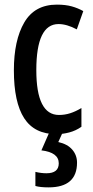

<svg xmlns="http://www.w3.org/2000/svg" viewBox="-20 -636 402 830"><path d="M224 -56Q129 -56 84.5 -125Q40 -194 40 -332Q40 -462 85 -539Q130 -616 226 -616Q263 -616 290 -608.5Q317 -601 340 -588L312 -509Q269 -532 233 -532Q137 -532 137 -333Q137 -139 235 -139Q260 -139 283.5 -146.5Q307 -154 332 -169V-88Q308 -71 279.5 -63.5Q251 -56 224 -56ZM313 67Q313 174 190 174Q154 174 133 168V107Q158 113 181 113Q234 113 234 70Q234 23 159 14L194 -66H252L232 -22Q272 -13 292.5 11Q313 35 313 67Z"/></svg>

Font: Noto Sans Malayalam UI ExtraCondensed Medium
Style: Regular
Weight: 500
Width: 2
Designer: Jelle Bosma - Monotype Design Team
Foundry: Monotype Imaging Inc.
Version: Version 2.104; ttfautohint (v1.8.4.7-5d5b)